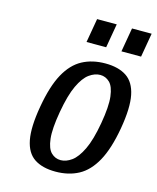

<svg xmlns="http://www.w3.org/2000/svg" viewBox="-107 -765 696 850"><g transform="rotate(15 241.0 -340.0)"><path d="M228 10Q168 10 131 -14.5Q94 -39 83 -96Q72 -153 89 -250Q106 -348 137 -404.5Q168 -461 213.5 -485.5Q259 -510 319 -510Q379 -510 416 -485.5Q453 -461 464.5 -404.5Q476 -348 459 -250Q442 -153 410.5 -96Q379 -39 333.5 -14.5Q288 10 228 10ZM237 -45Q262 -45 287 -63Q312 -81 333.5 -125.5Q355 -170 369 -250Q383 -330 377.5 -374.5Q372 -419 353.5 -437Q335 -455 310 -455Q285 -455 260 -437Q235 -419 214 -374.5Q193 -330 179 -250Q165 -170 170 -125.5Q175 -81 193.5 -63Q212 -45 237 -45ZM373 -580 392 -690H482L463 -580ZM213 -580 232 -690H322L303 -580Z"/></g></svg>

Font: Cuprum
Style: Italic
Weight: 400
Italic angle: -10°
Designer: Jovanny Lemonad
Foundry: Jovanny Lemonad
Version: Version 3.000